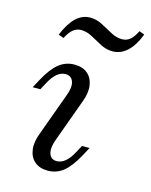

<svg xmlns="http://www.w3.org/2000/svg" viewBox="-100 -689 603 767"><g transform="rotate(15 201.5 -305.5)"><path d="M95.2 -516.9 73.4 -525Q93.5 -574.2 119.4 -598.8Q145.2 -623.4 178.2 -623.4Q204 -623.4 227.8 -610.9Q251.6 -598.4 275 -585.5Q298.4 -572.6 321.8 -572.6Q340.3 -572.6 354.4 -583.9Q368.5 -595.2 381.5 -621.8L403.2 -613.7Q385.5 -566.1 358.5 -541.1Q331.5 -516.1 297.6 -516.1Q271.8 -516.1 248 -528.6Q224.2 -541.1 201.6 -553.6Q179 -566.1 155.6 -566.1Q137.9 -566.1 123.4 -554.8Q108.9 -543.5 95.2 -516.9ZM171 11.3Q137.1 11.3 116.5 -6.5Q96 -24.2 91.9 -55.2Q87.9 -86.3 103.2 -125L166.9 -300Q180.6 -335.5 173 -357.7Q165.3 -379.8 141.1 -379.8Q122.6 -379.8 106 -366.1Q89.5 -352.4 75 -325L58.9 -295.2H27.4L46 -329.8Q73.4 -380.6 101.6 -403.2Q129.8 -425.8 166.1 -425.8Q200 -425.8 220.6 -408.1Q241.1 -390.3 245.2 -359.3Q249.2 -328.2 233.9 -289.5L170.2 -114.5Q157.3 -79 164.5 -56.9Q171.8 -34.7 196 -34.7Q233.1 -34.7 262.1 -89.5L278.2 -119.4H309.7L291.1 -84.7Q262.9 -33.1 235.1 -10.9Q207.3 11.3 171 11.3Z"/></g></svg>

Font: Playfair 12pt Light
Style: Italic
Weight: 300
Italic angle: -15.6°
Designer: Claus Eggers Sørensen
Foundry: Claus Eggers Sørensen
Version: Version 2.000;gftools[0.9.28]